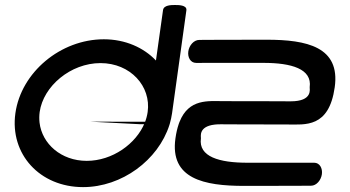

<svg xmlns="http://www.w3.org/2000/svg" viewBox="-20 -751 1433 786"><path d="M551.2 -242.6 576.7 -242.6 578.1 -252.6 349.5 -252.9ZM142.4 -292.6C157.2 -397.9 268.8 -492.7 391.4 -492.7C513.9 -492.7 599.3 -397.9 584.5 -292.6C582.4 -277.7 578.3 -262.7 572.5 -248.3C537.4 -162.1 439.9 -92.5 335.1 -92.5C230 -92.5 152.1 -162.5 141.9 -248.9C140.3 -263.1 140.4 -277.9 142.4 -292.6ZM674.2 -241.7 674.5 -242.4 675.2 -244.7C679.1 -258.7 682.5 -274.1 684.4 -287.6L743 -708.7C746.1 -730.6 710.4 -730.6 695.1 -730.5C681.5 -730.4 650.3 -730.4 647.4 -709.7L618.4 -503.3C568.5 -555.9 493.1 -590.2 405.1 -590.2C228 -590.2 66.5 -455 43 -287.6C19.5 -120.2 143 15 320 15C478.9 15 627.6 -95.5 673.6 -239.5ZM711.3 -242.4H711.4C705.8 -226 701.3 -206.8 698.2 -184.5C674.9 -18.9 815.3 10 979.3 10C1144 10 1253.1 9.3 1253.1 9.3C1275.8 9.3 1294.3 -13.6 1297.7 -37.8C1301 -61.9 1289 -84.8 1266.3 -84.8L992.6 -84.8C877.4 -84.8 792 -109.4 802.5 -184.5C803.4 -190.6 790.8 -232.9 858.3 -240.9C865.1 -241.7 872.7 -242.2 881.1 -242.1L881.2 -242.2C881.4 -242.2 881.7 -242.2 881.9 -242.2C891.4 -242.2 999 -241.4 1156.3 -241.4C1229.2 -241.4 1326.8 -226.6 1350.3 -393.9C1373.6 -559.4 1235.5 -588.4 1071.5 -588.4C906.8 -588.4 796.1 -587.6 796.1 -587.6C773.1 -587.6 754.3 -564.8 750.9 -540.6C747.5 -516.4 759.8 -493.5 782.9 -493.5L1058.2 -493.6C1173.4 -493.6 1258.4 -469 1247.8 -393.9C1247 -387.9 1262.2 -336 1169.7 -336.2C1169.7 -336.2 1059.2 -336.9 894.5 -336.9C833.8 -336.9 753.2 -348.2 715.1 -252.4H715L713.6 -248.5C713.5 -248.4 713.5 -248.3 713.4 -248.1Z"/></svg>

Font: Hi.
Style: Black
Weight: 400
Designer: Mew Too, Robert Jablonski
Foundry: Cannot Into Space Fonts
Version: Version 1.996